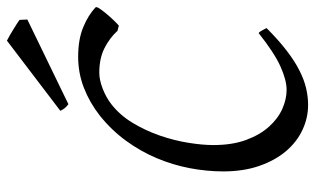

<svg xmlns="http://www.w3.org/2000/svg" viewBox="-192 -676 882 537"><g transform="rotate(-90 248.5 -408.0)"><path d="M496.1 -581.1Q496.6 -580.6 496.6 -579.1Q496.6 -576.2 492.7 -570.3Q487.3 -562 478.8 -551.8Q470.2 -541.5 460.7 -531.5Q451.2 -521.5 444.8 -516.1L430.2 -520Q410.2 -542 381.6 -556.4Q353 -570.8 313 -570.8Q293.5 -570.8 269 -561.5Q244.6 -552.2 225.1 -537.1Q194.3 -513.2 172.6 -477.1Q150.9 -440.9 137.2 -401.1Q123.5 -361.3 117.2 -322Q110.8 -282.7 110.8 -252Q110.8 -198.7 125.2 -159.9Q139.6 -121.1 162.4 -95.9Q185.1 -70.8 212.2 -58.8Q239.3 -46.9 265.1 -46.9Q292.5 -46.9 330.8 -64.2Q369.1 -81.5 423.8 -125Q426.3 -124 428.2 -120.8Q430.2 -117.7 432.1 -114.3Q434.1 -110.8 435.5 -107.7Q437 -104.5 438 -103Q404.8 -69.8 375.7 -47.4Q346.7 -24.9 320.3 -11.5Q293.9 2 270 7.6Q246.1 13.2 223.1 13.2Q186.5 13.2 152.8 -2.7Q119.1 -18.6 93.5 -48.8Q67.9 -79.1 52.5 -123.3Q37.1 -167.5 37.1 -224.1Q37.1 -270 46.1 -317.6Q55.2 -365.2 74.2 -410.4Q93.3 -455.6 123 -496.3Q152.8 -537.1 193.8 -569.8Q229.5 -597.7 270.8 -613.8Q312 -629.9 357.9 -629.9Q406.2 -629.9 440.4 -615.7Q474.6 -601.6 496.1 -581.1ZM225.1 -657.2Q218.3 -662.1 213.9 -667.7Q209.5 -673.3 206.5 -679.7L402.8 -829.1Q407.7 -826.7 416 -822Q424.3 -817.4 432.9 -812Q441.4 -806.6 449.2 -801.8Q457 -796.9 460.9 -793.9L461.9 -772Z"/></g></svg>

Font: Akkhara
Style: Italic
Weight: 400
Italic angle: -7°
Designer: J. Victor Gaultney
Version: Version 1.00 June 13, 2006, initial release